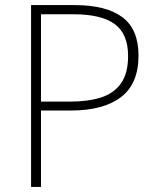

<svg xmlns="http://www.w3.org/2000/svg" viewBox="-20 -734 620 754"><path d="M273 -714Q397 -714 460.5 -666.5Q524 -619 524 -516Q524 -405 455 -352.5Q386 -300 259 -300H141V0H102V-714ZM268 -678H141V-335H255Q325 -335 376 -351Q427 -367 455 -406.5Q483 -446 483 -514Q483 -601 430.5 -639.5Q378 -678 268 -678Z"/></svg>

Font: Noto Sans Bengali UI ExtraLight
Style: Regular
Weight: 200
Designer: Jelle Bosma - Monotype Design Team
Foundry: Monotype Imaging Inc.
Version: Version 2.003; ttfautohint (v1.8.4.7-5d5b)